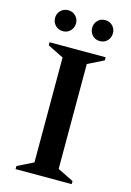

<svg xmlns="http://www.w3.org/2000/svg" viewBox="-126 -902 657 965"><g transform="rotate(15 202.0 -420.0)"><path d="M56 0V-16L139 -57V-603L56 -644V-660H348V-644L265 -603V-57L348 -16V0ZM106 -731Q82 -731 66.5 -747Q51 -763 51 -786Q51 -808 66.5 -824Q82 -840 106 -840Q129 -840 144.5 -824Q160 -808 160 -786Q160 -763 144.5 -747Q129 -731 106 -731ZM298 -731Q274 -731 259 -747Q244 -763 244 -786Q244 -808 259 -824Q274 -840 298 -840Q322 -840 337 -824Q352 -808 352 -786Q352 -763 337 -747Q322 -731 298 -731Z"/></g></svg>

Font: Spectral SC SemiBold
Style: Regular
Weight: 600
Designer: Jean-Baptiste Levee
Foundry: Production Type
Version: Version 2.001